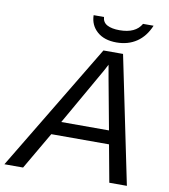

<svg xmlns="http://www.w3.org/2000/svg" viewBox="-142 -943 901 1022"><g transform="rotate(10 309.0 -432.0)"><path d="M518 0 481 -201H169L52 0H-49L365 -688H471L613 0ZM405 -618Q400 -607 387 -584L210 -274H468L418 -544ZM425 -742Q359 -742 320.5 -776Q282 -810 281 -864H337Q339 -835 363.5 -822Q388 -809 430 -809Q517 -809 548 -864H605Q580 -804 534 -773Q488 -742 425 -742Z"/></g></svg>

Font: Libra Sans Modern
Style: Italic
Weight: 400
Italic angle: -12°
Foundry: Stefan Peev, Context Ltd
Version: Version 1.000